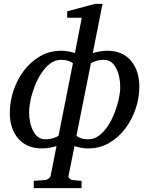

<svg xmlns="http://www.w3.org/2000/svg" viewBox="-20 -757 773 995"><path d="M702.1 -307.1Q702.1 -251.5 683.6 -195.3Q665 -139.2 630.1 -92Q595.2 -44.9 546.1 -16.4Q497.1 12.2 436 12.2Q416 12.2 396.5 8.1Q377 3.9 366.2 0L335 154.8Q333.5 161.6 340.6 168.2Q347.7 174.8 354 175.8L402.8 180.2V217.8H154.8V180.2L216.8 175.8Q223.6 174.8 232.2 168.2Q240.7 161.6 242.2 154.8L272.9 0Q260.7 3.9 239.5 8.1Q218.3 12.2 198.2 12.2Q119.1 12.2 75 -38.3Q30.8 -88.9 30.8 -172.9Q30.8 -228.5 49.3 -285.4Q67.9 -342.3 102.8 -389.4Q137.7 -436.5 187.3 -465.3Q236.8 -494.1 298.8 -494.1Q318.8 -494.1 338.4 -490Q357.9 -485.8 368.2 -481.9L403.8 -665H328.1V-698.2L471.2 -736.8H511.2L460.9 -481.9Q473.1 -485.8 494.1 -490Q515.1 -494.1 535.2 -494.1Q615.2 -494.1 658.7 -442.1Q702.1 -390.1 702.1 -307.1ZM603 -306.2Q603 -363.8 580.8 -405.3Q558.6 -446.8 519 -446.8Q495.1 -446.8 477.1 -440.7Q459 -434.6 451.2 -429.2L376 -53.2Q381.8 -47.4 397.9 -41.3Q414.1 -35.2 438 -35.2Q467.8 -35.2 493.4 -54.4Q519 -73.7 539.3 -104.7Q559.6 -135.7 573.7 -172.4Q587.9 -209 595.5 -244.1Q603 -279.3 603 -306.2ZM357.9 -429.2Q352.1 -434.6 336.2 -440.7Q320.3 -446.8 295.9 -446.8Q265.6 -446.8 240 -427.5Q214.4 -408.2 194.1 -377.2Q173.8 -346.2 159.7 -309.6Q145.5 -272.9 138.2 -237.8Q130.9 -202.6 130.9 -175.8Q130.9 -117.7 153.1 -76.4Q175.3 -35.2 213.9 -35.2Q238.3 -35.2 256.8 -41.3Q275.4 -47.4 283.2 -53.2Z"/></svg>

Font: Charis
Style: Italic
Weight: 400
Italic angle: -11°
Designer: Walt Agee, Miriam Martin, Annie Olsen, Victor Gaultney, Lorna Priest, Alan Ward, Bob Hallissy, Martin Hosken, Sharon Cor
Foundry: SIL Global
Version: Version 7.000